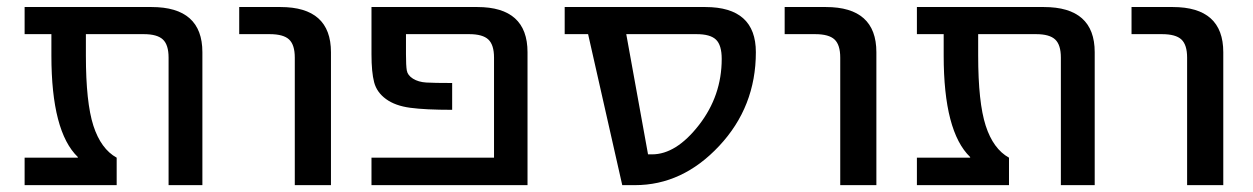

<svg xmlns="http://www.w3.org/2000/svg" viewBox="-20 -540 3654 560"><path d="M51.8 0V-80.1H207V-82Q129.9 -156.2 129.9 -377.9V-440.4H51.8V-519.5H421.9Q570.3 -519.5 570.3 -387.7V0H471.7V-372.1Q471.7 -409.2 455.1 -424.8Q438.5 -440.4 399.4 -440.4H230.5V-377.9Q230.5 -241.2 252.4 -173.3Q274.4 -105.5 320.3 -80.1V0Z M677.7 -440.4V-519.5H797.9Q945.3 -519.5 945.3 -387.7V0H839.8V-372.1Q839.8 -409.2 823.2 -424.8Q806.6 -440.4 766.6 -440.4Z M1063.5 0V-80.1H1420.9V-372.1Q1420.9 -409.2 1404.3 -424.8Q1387.7 -440.4 1348.6 -440.4H1164.1V-381.8Q1164.1 -348.6 1166.5 -334.5Q1168.9 -320.3 1184.6 -310.5Q1200.2 -300.8 1223.1 -299.3Q1246.1 -297.9 1298.8 -297.9V-219.7Q1220.7 -219.7 1176.8 -225.6Q1132.8 -231.4 1106 -251Q1079.1 -270.5 1071.3 -299.8Q1063.5 -329.1 1063.5 -381.8V-519.5H1372.1Q1518.6 -519.5 1518.6 -387.7V0Z M1627 -440.4V-519.5H2037.1Q2184.6 -519.5 2184.6 -387.7Q2184.6 -228.5 2077.6 -114.3Q1970.7 0 1832 0H1794.9L1695.3 -440.4ZM1806.6 -440.4 1870.1 -89.8H1881.8Q1952.1 -89.8 2018.6 -175.3Q2085 -260.7 2085 -368.2Q2085 -408.2 2068.4 -424.3Q2051.8 -440.4 2011.7 -440.4Z M2268.6 -440.4V-519.5H2388.7Q2536.1 -519.5 2536.1 -387.7V0H2430.7V-372.1Q2430.7 -409.2 2414.1 -424.8Q2397.5 -440.4 2357.4 -440.4Z M2654.3 0V-80.1H2809.6V-82Q2732.4 -156.2 2732.4 -377.9V-440.4H2654.3V-519.5H3024.4Q3172.9 -519.5 3172.9 -387.7V0H3074.2V-372.1Q3074.2 -409.2 3057.6 -424.8Q3041 -440.4 3002 -440.4H2833V-377.9Q2833 -241.2 2855 -173.3Q2877 -105.5 2922.9 -80.1V0Z M3280.3 -440.4V-519.5H3400.4Q3547.9 -519.5 3547.9 -387.7V0H3442.4V-372.1Q3442.4 -409.2 3425.8 -424.8Q3409.2 -440.4 3369.1 -440.4Z"/></svg>

Font: GenEi M Gothic v2 Medium
Style: Regular
Weight: 500
Version: Version 2.0